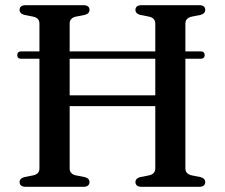

<svg xmlns="http://www.w3.org/2000/svg" viewBox="-20 -720 867 740"><path d="M46.5 -508Q46.5 -514.5 50.5 -518.2Q54.5 -522 61.5 -522H753Q761 -522 765 -518.2Q769 -514.5 769 -508Q769 -501.5 765 -497.5Q761 -493.5 753 -493.5H61.5Q46.5 -493.5 46.5 -508ZM181 -352.5H618.5V-311H181ZM248.5 -70.5Q248.5 -60 254.8 -53.2Q261 -46.5 273 -44L306.5 -37.5Q325 -32.5 325 -18Q325 -10 319.2 -5Q313.5 0 301 0H79.5Q67 0 61.2 -5Q55.5 -10 55.5 -18Q55.5 -32.5 74 -37.5L107.5 -44Q119.5 -46.5 125.8 -53.2Q132 -60 132 -70.5V-629.5Q132 -640 125.8 -646.8Q119.5 -653.5 107.5 -656L74 -662.5Q55.5 -667.5 55.5 -682Q55.5 -690.5 61.2 -695.2Q67 -700 79.5 -700H301Q313.5 -700 319.2 -695.2Q325 -690.5 325 -682Q325 -667.5 306.5 -662.5L273 -656Q261 -653.5 254.8 -646.8Q248.5 -640 248.5 -629.5ZM694.5 -70.5Q694.5 -60 701 -53.2Q707.5 -46.5 719.5 -44L752.5 -37.5Q771 -32.5 771 -18Q771 -10 765.5 -5Q760 0 747.5 0H526Q513.5 0 507.8 -5Q502 -10 502 -18Q502 -32.5 520.5 -37.5L554 -44Q566 -46.5 572.2 -53.2Q578.5 -60 578.5 -70.5V-629.5Q578.5 -640 572.2 -646.8Q566 -653.5 554 -656L520.5 -662.5Q502 -667.5 502 -682Q502 -690.5 507.8 -695.2Q513.5 -700 526 -700H747.5Q760 -700 765.5 -695.2Q771 -690.5 771 -682Q771 -667.5 752.5 -662.5L719.5 -656Q707.5 -653.5 701 -646.8Q694.5 -640 694.5 -629.5Z"/></svg>

Font: Fraunces 16pt
Style: Regular
Weight: 400
Version: Version 1.000;[b76b70a41]